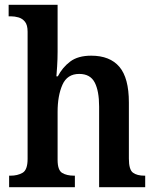

<svg xmlns="http://www.w3.org/2000/svg" viewBox="-20 -780 650 800"><path d="M18 0V-48H24Q53 -48 74 -60Q95 -72 95 -118V-648Q95 -676 84 -689.5Q73 -703 57 -707.5Q41 -712 26 -712H16V-760H220V-564Q220 -534 218 -503Q216 -472 215 -462H221Q240 -499 272.5 -523.5Q305 -548 360 -548Q438 -548 477.5 -501.5Q517 -455 517 -353V-119Q517 -73 534 -60.5Q551 -48 582 -48H585V0H393V-336Q393 -401 374.5 -436.5Q356 -472 310 -472Q260 -472 240 -426.5Q220 -381 220 -314V-114Q220 -71 239 -59.5Q258 -48 289 -48H292V0Z"/></svg>

Font: Noto Serif Sinhala SemiCondensed SemiBold
Style: Regular
Weight: 600
Width: 4
Designer: Jelle Bosma - Monotype Design Team
Foundry: Monotype Imaging Inc.
Version: Version 2.007; ttfautohint (v1.8.4.7-5d5b)